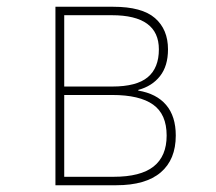

<svg xmlns="http://www.w3.org/2000/svg" viewBox="-20 -548 640 568"><path d="M144 -528H315Q400 -528 438.5 -494.5Q477 -461 477 -402Q477 -353 453.5 -323Q430 -293 389 -282V-280Q443 -271 471.5 -237.5Q500 -204 500 -147Q500 -76 455.5 -38Q411 0 324 0H144ZM312 -292Q384 -292 417 -319.5Q450 -347 450 -402Q450 -503 311 -503H170V-292ZM316 -25Q396 -25 434.5 -55.5Q473 -86 473 -147Q473 -210 433 -238.5Q393 -267 312 -267H170V-25Z"/></svg>

Font: Noto Sans Mono UI Thin
Style: Regular
Weight: 250
Monospace: yes
Designer: Monotype Design team
Foundry: Monotype Imaging Inc.
Version: Version 1.000